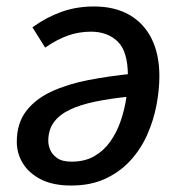

<svg xmlns="http://www.w3.org/2000/svg" viewBox="-20 -559 562 591"><path d="M199.1 12.1Q143 12.1 105.9 -6.9Q68.8 -25.9 50.2 -56.5Q31.7 -87 31.7 -122.1Q31.7 -179.1 60.2 -216.6Q88.7 -254.1 138.3 -277.1Q187.8 -300.1 252.3 -312.6Q316.8 -325.1 387.7 -332.1L378.6 -261.7Q319.7 -255.8 273.4 -246.2Q227 -236.7 194.7 -221.2Q162.4 -205.7 145.5 -182.3Q128.6 -158.9 128.6 -125.2Q128.6 -112.2 134.6 -97.7Q140.6 -83.3 156 -72.4Q171.4 -61.4 200.3 -61.4Q241.2 -61.4 270.5 -78.4Q299.9 -95.4 319.9 -123.9Q339.8 -152.3 351.7 -187.3Q363.7 -222.2 368.7 -257.7Q373.7 -293.1 373.7 -325Q373.7 -400.8 342.2 -431.2Q310.8 -461.5 260 -461.5Q223 -461.5 189 -449.5Q155.1 -437.5 119 -412.5L79.8 -475Q122.8 -506 169.4 -522.6Q216 -539.1 269.1 -539.1Q333.3 -539.1 378.4 -513.1Q423.5 -487.1 447.1 -439Q470.6 -391 470.6 -325Q470.6 -282 461.6 -235Q452.6 -188 433 -144Q413.5 -100 381.4 -64.9Q349.4 -29.9 304.3 -8.9Q259.2 12.1 199.1 12.1Z"/></svg>

Font: Fira Sans Variable
Style: Italic
Weight: 397
Italic angle: -8°
Designer: Carrois Corporate & Edenspiekermann AG
Foundry: Carrois Corporate GbR & Edenspiekermann AG
Version: Version 4.202